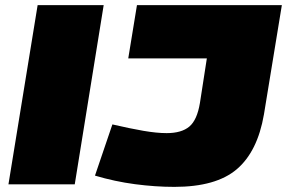

<svg xmlns="http://www.w3.org/2000/svg" viewBox="-20 -720 1121 750"><path d="M13 0 127 -700H385L272 0ZM351 -34 419 -234Q488 -218 540 -209Q592 -200 631 -200Q689 -200 719.5 -225.5Q750 -251 761 -318L788 -492H481L515 -700H1081L1011 -273Q986 -128 905 -59Q824 10 661 10Q587 10 507.5 -0.5Q428 -11 351 -34Z"/></svg>

Font: Georama Expanded Black
Style: Italic
Weight: 900
Width: 7
Italic angle: -9°
Designer: Jean-Baptiste Levee
Foundry: Production Type
Version: Version 1.000